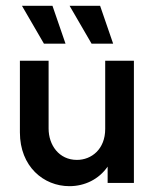

<svg xmlns="http://www.w3.org/2000/svg" viewBox="-20 -624 533 655"><path d="M292.4 -475H366L321.5 -604.2H217.4ZM129.9 -475H203.5L159 -604.2H54.9ZM216.7 11.1C269.4 11.1 317.4 -12.5 347.2 -55.6V0H436.8V-416.7H338.9V-184C338.9 -115.3 292.4 -78.5 242.4 -78.5C181.2 -78.5 145.8 -129.2 145.8 -185.4V-416.7H47.9V-172.2C47.9 -56.2 128.5 11.1 216.7 11.1Z"/></svg>

Font: Afacad Medium
Style: Regular
Weight: 500
Designer: Kristian Moeller
Foundry: Dicotype
Version: Version 1.000